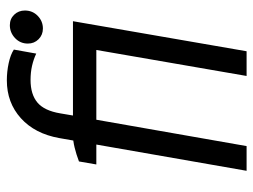

<svg xmlns="http://www.w3.org/2000/svg" viewBox="-112 -646 758 575"><g transform="rotate(-90 267.5 -359.0)"><path d="M150 -520H458L446 -450H62L71 -502Q92 -510 112.5 -515Q133 -520 150 -520ZM314 -718Q340 -718 365.5 -712.5Q391 -707 406 -697L394 -630Q377 -638 357.5 -642.5Q338 -647 315 -647Q272 -647 247.5 -626.5Q223 -606 215 -558L206 -505L204 -496L117 0H43L141 -561Q154 -634 200.5 -676Q247 -718 314 -718ZM417 -520H491L401 0H327ZM424 -655Q424 -678 440.5 -693.5Q457 -709 479 -709Q498 -709 510.5 -696Q523 -683 523 -664Q523 -641 507 -625.5Q491 -610 469 -610Q450 -610 437 -623Q424 -636 424 -655Z"/></g></svg>

Font: Fixel Italic Variable 20240409 Display Thin
Style: Italic
Weight: 100
Italic angle: -10°
Designer: AlfaBravo + MacPaw
Foundry: Kyrylo Tkachov, Marchela Mozhyna, Serhii Makarenko, Maria Weinstein, Zakhar Kryvoshyya
Version: Version 1.211;Glyphs 3.2 (3225)